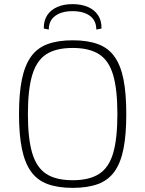

<svg xmlns="http://www.w3.org/2000/svg" viewBox="-20 -897 704 929"><path d="M332 -702Q404 -702 454 -683.5Q504 -665 534 -623Q564 -581 577.5 -513Q591 -445 591 -345Q591 -245 577.5 -177Q564 -109 534 -67Q504 -25 454 -6.5Q404 12 332 12Q260 12 210 -6.5Q160 -25 130 -67Q100 -109 86 -177Q72 -245 72 -345Q72 -445 86 -513Q100 -581 130 -623Q160 -665 210 -683.5Q260 -702 332 -702ZM332 -665Q251 -665 204 -634.5Q157 -604 136 -534Q115 -464 115 -345Q115 -226 136 -156Q157 -86 204 -55.5Q251 -25 332 -25Q412 -25 459.5 -55.5Q507 -86 527.5 -156Q548 -226 548 -345Q548 -464 527.5 -534Q507 -604 459.5 -634.5Q412 -665 332 -665ZM216 -754 192 -759Q191 -796 208 -822.5Q225 -849 256.5 -863Q288 -877 331 -877Q374 -877 406 -863Q438 -849 455 -822.5Q472 -796 471 -759L446 -754Q446 -797 415.5 -820Q385 -843 331 -843Q278 -843 247 -820Q216 -797 216 -754Z"/></svg>

Font: Exo 2 ExtraLight
Style: Regular
Weight: 250
Designer: Natanael Gama
Foundry: Natanael Gama
Version: Version 2.010